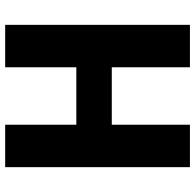

<svg xmlns="http://www.w3.org/2000/svg" viewBox="-26 -728 754 742"><g transform="rotate(-90 351.0 -357.0)"><path d="M626 0V-714H462V-439H240V-714H76V0H240V-302H462V0Z"/></g></svg>

Font: Noto Sans Myanmar SemiCondensed ExtraBold
Style: Regular
Weight: 800
Width: 4
Designer: Monotype Design Team
Foundry: Monotype Imaging Inc.
Version: Version 2.107